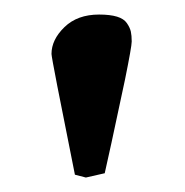

<svg xmlns="http://www.w3.org/2000/svg" viewBox="-20 -665 255 264"><path d="M98.1 -420.9 83 -424.8Q50.8 -585 50.8 -590.8Q50.8 -610.4 68.6 -627.7Q86.4 -645 116.2 -645Q131.3 -645 140.9 -642.1Q150.4 -639.2 154.5 -633.1Q158.7 -627 159.9 -621.6Q161.1 -616.2 161.1 -607.9Q161.1 -601.1 151.9 -555.7L133.3 -468.8L124 -426.8Z"/></svg>

Font: Linux Libertine G
Style: Semibold
Weight: 600
Designer: Philipp H. Poll
Foundry: Philipp H. Poll
Version: Version 5.1.1